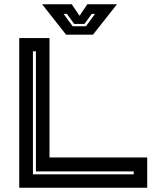

<svg xmlns="http://www.w3.org/2000/svg" viewBox="-20 -878 754 898"><path d="M70 0V-700H211.5V-141.5H668.5V0ZM134 -62.5H605.5V-76.5H148V-638H134ZM289 -716 177 -858H315.5L352 -804L388.5 -858H527L415 -716ZM320 -755H382L424.5 -813H409L375 -766H327L293 -813H277.5Z"/></svg>

Font: Tourney Expanded Regular
Style: Bold
Weight: 700
Width: 7
Designer: Tyler Finck
Foundry: Etcetera Type Co
Version: Version 1.010; ttfautohint (v1.8.3)